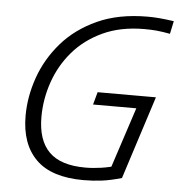

<svg xmlns="http://www.w3.org/2000/svg" viewBox="-50 -712 723 774"><g transform="rotate(5 311.5 -324.5)"><path d="M612 -603Q579 -609 557.5 -611Q536 -613 508 -613Q412 -613 340 -579.5Q268 -546 220.5 -490.5Q173 -435 149 -365.5Q125 -296 125 -224Q125 -130 172 -83Q219 -36 319 -36Q350 -36 384 -41Q418 -46 452 -57L413 -17L508 -307L539 -292H328L342 -343H578L470 -7Q425 6 389.5 10.5Q354 15 316 15Q186 15 123.5 -47Q61 -109 61 -223Q61 -301 88.5 -379Q116 -457 172 -521.5Q228 -586 314 -625Q400 -664 517 -664Q540 -664 564 -662Q588 -660 623 -655Z"/></g></svg>

Font: Intel One Mono Light
Style: Italic
Weight: 300
Italic angle: -16°
Monospace: yes
Designer: Fred Shallcrass
Foundry: Frere-Jones Type LLC
Version: Version 1.004